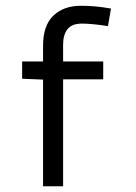

<svg xmlns="http://www.w3.org/2000/svg" viewBox="-20 -653 478 673"><path d="M57.6 -377V-437.5H130.9V-492.2Q130.9 -563.5 167 -598.1Q203.1 -632.8 263.7 -632.8Q289.1 -632.8 315.4 -630.4Q341.8 -627.9 369.1 -623L358.4 -561.5Q300.8 -570.3 267.6 -570.3Q231.4 -570.3 216.3 -550.3Q201.2 -530.3 201.2 -497.1V-437.5H341.8V-375H201.2V0H130.9V-374Z"/></svg>

Font: Sudo Variable
Style: Regular
Weight: 400
Monospace: yes
Designer: Jens Kutilek
Foundry: Jens Kutilek
Version: Version 0.040